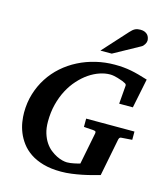

<svg xmlns="http://www.w3.org/2000/svg" viewBox="-134 -1032 999 1151"><g transform="rotate(15 365.0 -456.5)"><path d="M648.9 -273.9Q642.1 -272.9 639.4 -269.3Q636.7 -265.6 634.8 -258.8L588.9 -25.9Q567.9 -20 540.5 -12.7Q513.2 -5.4 481.9 1Q450.7 7.3 417.7 11.7Q384.8 16.1 353 16.1Q289.1 16.1 241.7 2.4Q194.3 -11.2 160.6 -34.2Q127 -57.1 105 -86.7Q83 -116.2 70.3 -147.9Q57.6 -179.7 52.7 -211.2Q47.9 -242.7 47.9 -269Q47.9 -331.1 64.7 -386.2Q81.5 -441.4 111.6 -488Q141.6 -534.7 183.3 -571.5Q225.1 -608.4 275.4 -634Q325.7 -659.7 382.8 -673.3Q439.9 -687 500 -687Q528.3 -687 553 -684.8Q577.6 -682.6 601.8 -678Q626 -673.3 651.4 -666.3Q676.8 -659.2 707 -649.9L669.9 -467.8H585L594.2 -581.1Q595.2 -589.8 586.7 -595Q578.1 -600.1 567.9 -604Q563 -605.5 554.4 -608.6Q545.9 -611.8 534.9 -615Q523.9 -618.2 511.7 -620.6Q499.5 -623 487.8 -623Q457 -623 423.8 -611.8Q390.6 -600.6 358.6 -578.9Q326.7 -557.1 297.9 -525.1Q269 -493.2 247.3 -452.1Q225.6 -411.1 212.9 -361.3Q200.2 -311.5 200.2 -253.9Q200.2 -213.4 209.7 -182.4Q219.2 -151.4 234.6 -128.2Q250 -105 269.3 -89.6Q288.6 -74.2 307.9 -64.7Q327.1 -55.2 344.2 -51Q361.3 -46.9 373 -46.9Q382.8 -46.9 394 -48.3Q405.3 -49.8 416 -52Q426.8 -54.2 436.5 -56.6Q446.3 -59.1 453.1 -61L492.2 -258.8Q493.7 -268.1 489.3 -271Q484.9 -273.9 473.1 -274.9Q464.4 -274.9 455.1 -275.9Q446.8 -276.4 436.8 -277.1Q426.8 -277.8 417 -278.8V-330.1H716.8V-278.8ZM651.4 -876.5Q651.4 -871.6 649.4 -865.5Q647.5 -859.4 643.8 -853.5Q640.1 -847.7 635.5 -842.5Q630.9 -837.4 625 -834.5L464.4 -746.1H394L531.2 -897.5Q539.6 -906.7 546.6 -912.8Q553.7 -918.9 561 -922.6Q568.4 -926.3 576.2 -927.7Q584 -929.2 594.2 -929.2Q610.4 -929.2 621.3 -924.3Q632.3 -919.4 638.9 -911.9Q645.5 -904.3 648.4 -894.8Q651.4 -885.3 651.4 -876.5Z"/></g></svg>

Font: Charis SIL
Style: Bold Italic
Weight: 700
Italic angle: -11°
Foundry: SIL International
Version: Version 4.112